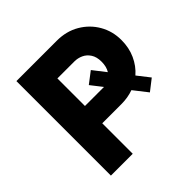

<svg xmlns="http://www.w3.org/2000/svg" viewBox="-184 -865 1020 1020"><g transform="rotate(-45 326.0 -355.0)"><path d="M83 0V-710H386Q458 -710 513.5 -677.5Q569 -645 600.5 -590.5Q632 -536 632 -470Q632 -412 610.5 -364.5Q589 -317 551 -284L605 -215L542 -166L481 -244Q439 -229 391 -229H247V0ZM247 -359H381Q381 -359 382 -359Q383 -359 390 -359L340 -423L404 -472L460 -400Q476 -425 476 -463Q476 -499 461 -522Q446 -545 423 -555.5Q400 -566 375 -566H247Z"/></g></svg>

Font: Raleway ExtraBold
Style: Regular
Weight: 800
Designer: Matt McInerney, Pablo Impallari, Rodrigo Fuenzalida
Foundry: Matt McInerney, Pablo Impallari, Rodrigo Fuenzalida
Version: Version 4.026